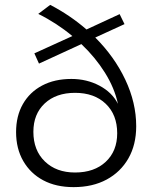

<svg xmlns="http://www.w3.org/2000/svg" viewBox="-20 -765 630 788"><path d="M282 3Q210 3 157.5 -25Q105 -53 75.5 -104Q46 -155 46 -223Q46 -289 74 -338Q102 -387 153 -414Q204 -441 273 -441Q336 -441 388 -413.5Q440 -386 464 -339Q450 -404 410.5 -467Q371 -530 314 -584L140 -504L121 -546L277 -617Q212 -671 137 -708L186 -745Q267 -703 335 -644L471 -707L491 -666L371 -611Q450 -532 494.5 -437.5Q539 -343 539 -247Q539 -171 507 -115Q475 -59 417.5 -28Q360 3 282 3ZM288 -57Q367 -57 414 -101Q461 -145 461 -218Q461 -294 414 -339Q367 -384 288 -384Q210 -384 163.5 -340.5Q117 -297 117 -224Q117 -148 164 -102.5Q211 -57 288 -57Z"/></svg>

Font: Montserrat
Style: Regular
Weight: 400
Designer: Julieta Ulanovsky
Foundry: Julieta Ulanovsky
Version: Version 9.000; ttfautohint (v1.8.4.7-5d5b)